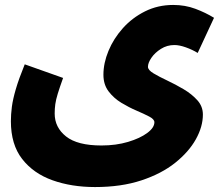

<svg xmlns="http://www.w3.org/2000/svg" viewBox="-20 -525 885 776"><path d="M24 -35Q24 -63 28 -93.5Q32 -124 44 -165Q56 -206 80 -265L235 -210Q221 -171 213.5 -146.5Q206 -122 203.5 -104Q201 -86 201 -66Q201 -10 247 26.5Q293 63 390 63Q449 63 497.5 48.5Q546 34 575 12.5Q604 -9 604 -31Q604 -43 583 -54Q562 -65 531.5 -78Q501 -91 470.5 -109.5Q440 -128 419 -155.5Q398 -183 398 -223Q398 -270 418.5 -319.5Q439 -369 476.5 -411Q514 -453 566 -479Q618 -505 680 -505Q728 -505 769.5 -489.5Q811 -474 845 -453L779 -311Q758 -324 731.5 -333.5Q705 -343 685 -343Q655 -343 630.5 -327.5Q606 -312 592 -291.5Q578 -271 578 -255Q578 -242 600.5 -228.5Q623 -215 656 -199.5Q689 -184 722 -164.5Q755 -145 777.5 -120Q800 -95 800 -62Q800 -13 771.5 38Q743 89 688 133Q633 177 551.5 204Q470 231 364 231Q269 231 192 203.5Q115 176 69.5 117.5Q24 59 24 -35Z"/></svg>

Font: Noto Sans Arabic Blk
Style: Regular
Weight: 900
Designer: Monotype Design Team, Nadine Chahine, Nizar Qandah and Khaled Hosny
Foundry: Monotype Imaging Inc.
Version: Version 2.012; ttfautohint (v1.8.4.7-5d5b)